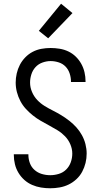

<svg xmlns="http://www.w3.org/2000/svg" viewBox="-20 -1000 540 1028"><path d="M249 8Q224 8 199.5 4Q175 0 152 -10Q129 -20 110.5 -36.5Q92 -53 79 -74.5Q66 -96 60 -120.5Q54 -145 54 -170V-174H132V-171Q132 -148 140 -126.5Q148 -105 165 -90Q182 -75 204 -68.5Q226 -62 249 -62Q272 -62 295 -69Q318 -76 334.5 -92.5Q351 -109 359 -131.5Q367 -154 367 -178Q367 -203 356.5 -227.5Q346 -252 328 -270.5Q310 -289 288 -302.5Q266 -316 243.5 -328Q221 -340 198.5 -353Q176 -366 156 -382Q136 -398 118.5 -417Q101 -436 89 -459Q77 -482 70.5 -507Q64 -532 64 -558Q64 -582 69.5 -606.5Q75 -631 86.5 -653Q98 -675 115.5 -693Q133 -711 155 -722.5Q177 -734 201.5 -738.5Q226 -743 251 -743Q275 -743 299.5 -739Q324 -735 346 -724.5Q368 -714 385.5 -697Q403 -680 415 -658.5Q427 -637 432.5 -613Q438 -589 438 -565V-561H360V-564Q360 -585 353 -606.5Q346 -628 331 -643.5Q316 -659 294.5 -666Q273 -673 251 -673Q229 -673 207 -665Q185 -657 170 -640.5Q155 -624 148 -602Q141 -580 141 -558Q141 -532 151.5 -507.5Q162 -483 179.5 -464.5Q197 -446 219 -432.5Q241 -419 264 -407.5Q287 -396 309 -382.5Q331 -369 351.5 -353Q372 -337 389 -318Q406 -299 418.5 -276.5Q431 -254 437.5 -228.5Q444 -203 444 -178Q444 -152 438 -127.5Q432 -103 420 -80.5Q408 -58 389 -40.5Q370 -23 347.5 -12Q325 -1 299.5 3.5Q274 8 249 8ZM238 -795 188 -835 307 -980 368 -930Z"/></svg>

Font: Iosevka Algr
Style: Regular
Weight: 400
Monospace: yes
Designer: Belleve Invis
Foundry: Belleve Invis
Version: Version 26.0.2; ttfautohint (v1.8.3)